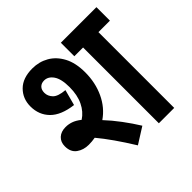

<svg xmlns="http://www.w3.org/2000/svg" viewBox="-162 -787 946 946"><g transform="rotate(-45 311.0 -314.0)"><path d="M116 -169Q80 -169 53.5 -188Q27 -207 27 -247Q27 -277 46 -294.5Q65 -312 97 -312Q116 -312 135.5 -305.5Q155 -299 178 -281Q212 -303 231 -342.5Q250 -382 250 -437Q250 -494 231 -521.5Q212 -549 184 -549Q165 -549 153.5 -537.5Q142 -526 142 -505Q142 -482 159.5 -463.5Q177 -445 225 -441L203 -359Q123 -369 84.5 -408Q46 -447 46 -506Q46 -560 82 -596Q118 -632 185 -632Q232 -632 270.5 -610Q309 -588 332.5 -544Q356 -500 356 -434Q356 -362 328 -302.5Q300 -243 249 -208Q281 -174 312 -132.5Q343 -91 369 -49L285 4Q217 -106 161 -173Q139 -169 116 -169ZM542 -528V0H435V-528H374V-622H622V-528Z"/></g></svg>

Font: Noto Sans Devanagari Condensed SemiBold
Style: Regular
Weight: 600
Width: 3
Designer: Jelle Bosma - Monotype Design Team
Foundry: Monotype Imaging Inc.
Version: Version 2.004; ttfautohint (v1.8.4.7-5d5b)